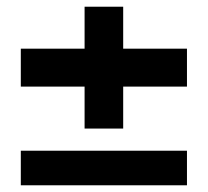

<svg xmlns="http://www.w3.org/2000/svg" viewBox="-20 -552 619 572"><path d="M42 0V-103H537V0ZM232 -169V-532H347V-169ZM42 -294V-407H537V-294Z"/></svg>

Font: DM Sans 9pt
Style: Bold
Weight: 700
Version: Version 4.004;gftools[0.9.30]